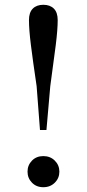

<svg xmlns="http://www.w3.org/2000/svg" viewBox="-20 -769 362 802"><path d="M161 13Q132 13 113.5 -6Q95 -25 95 -52Q95 -79 113.5 -98Q132 -117 161 -117Q190 -117 209 -98Q228 -79 228 -52Q228 -25 209 -6Q190 13 161 13ZM161 -749Q189 -749 205 -733Q221 -717 221 -685Q221 -646 213 -581.5Q205 -517 190 -409L174 -226H147L133 -409Q117 -517 109 -581.5Q101 -646 101 -685Q101 -717 117 -733Q133 -749 161 -749Z"/></svg>

Font: Noto Serif KR ExtraLight Medium
Style: Regular
Weight: 500
Version: Version 2.002-H1;hotconv 1.1.0;makeotfexe 2.6.0